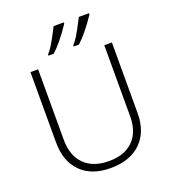

<svg xmlns="http://www.w3.org/2000/svg" viewBox="-165 -1051 1049 1181"><g transform="rotate(-20 359.5 -460.5)"><path d="M626 -713.9V-252Q626 -128.9 554.7 -59.6Q483.4 9.8 356 9.8Q231.9 9.8 162.4 -59.8Q92.8 -129.4 92.8 -253.9V-713.9H143.1V-252Q143.1 -148.9 200.2 -91.6Q257.3 -34.2 361.8 -34.2Q463.9 -34.2 520 -90.6Q576.2 -147 576.2 -247.1V-713.9ZM231.9 -778.8Q247.1 -794.9 264.6 -822.8Q282.2 -850.6 323.7 -931.2H390.1V-922.9Q324.2 -824.2 266.1 -771H231.9ZM397 -778.8Q412.1 -794.9 429.7 -822.8Q447.3 -850.6 488.8 -931.2H555.2V-922.9Q489.3 -824.2 431.2 -771H397Z"/></g></svg>

Font: JBL Sans
Style: Light
Weight: 300
Version: Version 1.10